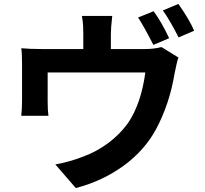

<svg xmlns="http://www.w3.org/2000/svg" viewBox="-20 -885 1040 975"><path d="M839 -691 759 -657Q707 -758 681 -796L760 -828Q800 -774 839 -691ZM966 -729 887 -695Q840 -787 807 -832L886 -865Q942 -785 966 -729ZM543 -712V-568H403V-712Q403 -733 402 -754Q401 -775 396 -804H550Q543 -744 543 -712ZM867 -514Q841 -357 773 -230Q715 -122 608.5 -44Q502 34 365 70L261 -50Q334 -63 403 -90Q471 -115 529.5 -158.5Q588 -202 630 -260Q697 -359 718 -517H222V-371Q222 -324 226 -297H88Q92 -330 92 -381V-554Q92 -616 88 -640Q135 -636 190 -636H717Q762 -636 800 -646L886 -593Q879 -575 867 -514Z"/></svg>

Font: Merged Yaku Han JP
Style: Bold
Weight: 700
Designer: Ryoko NISHIZUKA 西塚涼子 (kana, bopomofo & ideographs); Paul D. Hunt (Latin, Greek & Cyrillic); Sandoll Communications 산돌커뮤니
Foundry: Adobe
Version: Version 2.004